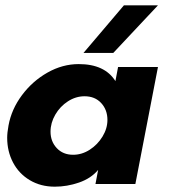

<svg xmlns="http://www.w3.org/2000/svg" viewBox="-20 -692 655 722"><path d="M7 -174Q7 -193 12 -220Q23 -281 62.5 -334Q102 -387 158.5 -419Q215 -451 276 -451Q374 -451 414 -387L424 -440H574L489 0H339L349 -53Q322 -21 277 -5.5Q232 10 186 10Q133 10 92 -14.5Q51 -39 29 -81Q7 -123 7 -174ZM255 -110Q288 -110 317.5 -129Q347 -148 365.5 -178.5Q384 -209 384 -241Q384 -279 360.5 -304.5Q337 -330 298 -330Q265 -330 235.5 -311Q206 -292 188 -261Q170 -230 170 -197Q170 -160 193.5 -135Q217 -110 255 -110ZM446 -672H574L406 -493H294Z"/></svg>

Font: Teachers
Style: Bold Italic
Weight: 700
Designer: Alfredo Marco Pradil & Chank Diesel
Version: Version 0.009